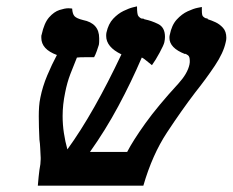

<svg xmlns="http://www.w3.org/2000/svg" viewBox="-20 -584 732 604"><path d="M690 -451Q683 -418 656 -377.5Q629 -337 594 -293Q552 -238 505.5 -167.5Q459 -97 431 0H99Q100 -16 101.5 -27.5Q103 -39 104 -49Q106 -59 107 -67.5Q108 -76 108 -83V-88Q107 -104 106.5 -118Q106 -132 104 -145Q103 -165 102.5 -183.5Q102 -202 102 -218Q102 -234 103 -248.5Q104 -263 107 -277Q114 -312 128.5 -346.5Q143 -381 159 -411Q110 -429 110 -465Q110 -467 110 -470Q110 -473 111 -475Q119 -512 134.5 -529.5Q150 -547 167 -552.5Q184 -558 195 -558Q200 -558 203.5 -557.5Q207 -557 207 -557Q208 -540 214.5 -533Q221 -526 241 -521Q292 -511 292 -464Q292 -460 292 -454.5Q292 -449 291 -443Q289 -436 284.5 -423.5Q280 -411 276 -404Q265 -404 247.5 -404Q230 -404 223 -403H222Q212 -379 201.5 -351.5Q191 -324 185 -293Q181 -274 179 -255.5Q177 -237 177 -219Q177 -192 181 -165.5Q185 -139 192 -114Q234 -172 276.5 -247Q319 -322 362 -413Q314 -436 314 -471Q314 -478 315 -482Q321 -509 336 -525Q351 -541 368.5 -549.5Q386 -558 398.5 -561Q411 -564 411 -564Q411 -538 415.5 -533Q420 -528 424 -526Q426 -526 428.5 -525.5Q431 -525 432 -525Q433 -524 434 -523.5Q435 -523 436 -523Q456 -519 477.5 -508.5Q499 -498 499 -468Q499 -464 498.5 -460Q498 -456 497 -451Q495 -442 482 -418Q469 -394 458 -379Q441 -393 435 -397.5Q429 -402 426 -403Q393 -326 352.5 -250.5Q312 -175 263 -106H380Q398 -141 436.5 -195Q475 -249 542 -322Q570 -353 576 -381Q577 -385 577 -388Q577 -391 577 -393Q577 -406 571.5 -410Q566 -414 562 -415V-414Q513 -433 513 -465Q513 -471 514 -474Q520 -505 536 -522.5Q552 -540 570.5 -548.5Q589 -557 602 -559.5Q615 -562 615 -562V-551Q615 -536 618.5 -532.5Q622 -529 626 -527Q633 -526 635 -524H633Q633 -524 633.5 -523.5Q634 -523 635 -523Q645 -520 658 -514Q671 -508 681.5 -496.5Q692 -485 692 -465Q692 -461 691.5 -458Q691 -455 690 -451Z"/></svg>

Font: Libertinus Serif SemiBold
Style: Italic
Weight: 600
Italic angle: -11.5°
Designer: Philipp H. Poll, Khaled Hosny
Foundry: Caleb Maclennan
Version: Version 7.051;RELEASE